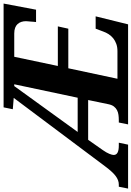

<svg xmlns="http://www.w3.org/2000/svg" viewBox="109 -908 754 1101"><g transform="rotate(-90 486.5 -357.0)"><path d="M1017.1 -713.9 981.9 -527.8H911.1Q911.6 -531.2 912.4 -540Q913.1 -548.8 913.8 -558.3Q914.6 -567.9 915.3 -575.9Q916 -584 916 -585.9Q916 -599.6 912.1 -611.8Q908.2 -624 899.9 -633.3Q891.6 -642.6 878.2 -647.7Q864.7 -652.8 845.2 -652.8H711.9L659.2 -402.8H886.2L873 -342.8H646L585.9 -61H744.1Q767.6 -61 785.9 -67.6Q804.2 -74.2 818.1 -85.4Q832 -96.7 841.6 -111.6Q851.1 -126.5 856.9 -143.1L873 -186H943.8L897.9 0H324.2L335 -53.2H348.1Q363.8 -53.2 378.7 -55.2Q393.6 -57.1 405.8 -63.5Q418 -69.8 427 -81.5Q436 -93.3 439.9 -112.8L463.9 -229H235.8L176.8 -145Q162.1 -124 155.5 -107.7Q148.9 -91.3 148.9 -83Q148.9 -67.4 162.6 -60.3Q176.3 -53.2 202.1 -53.2H219.2L208 0H-43.9L-33.2 -53.2H-21Q-7.8 -53.2 4.4 -57.9Q16.6 -62.5 29.1 -72Q41.5 -81.5 54.7 -96.2Q67.9 -110.8 83 -130.9L476.1 -655.8L411.1 -661.1L421.9 -713.9ZM543.9 -652.8 280.8 -289.1H477.1L554.2 -652.8Z"/></g></svg>

Font: Droid Serif
Style: Bold Italic
Weight: 700
Italic angle: -12°
Designer: Monotype Design team
Foundry: Monotype Imaging Inc.
Version: Version 1.03